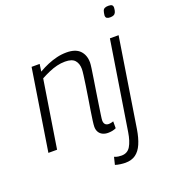

<svg xmlns="http://www.w3.org/2000/svg" viewBox="-166 -845 1045 1184"><g transform="rotate(-20 356.5 -253.0)"><path d="M110 -534H163L156 -486Q187 -504 217 -516.5Q247 -529 278 -536.5Q309 -544 342 -544Q401 -544 429.5 -514.5Q458 -485 458 -436Q458 -425 454 -397Q450 -369 444 -331Q438 -293 431.5 -251.5Q425 -210 419.5 -173Q414 -136 410 -109.5Q406 -83 406 -74Q406 -58 414 -49Q422 -40 438 -40Q445 -40 452 -41.5Q459 -43 468 -46V-1Q456 5 442 7.5Q428 10 415 10Q395 10 379.5 2.5Q364 -5 355.5 -19.5Q347 -34 347 -54Q347 -65 350.5 -92.5Q354 -120 360 -157Q366 -194 372.5 -234.5Q379 -275 384.5 -312Q390 -349 393.5 -376.5Q397 -404 397 -416Q397 -451 378.5 -472.5Q360 -494 314 -494Q287 -494 260.5 -487.5Q234 -481 207.5 -469.5Q181 -458 153 -443L83 0H26ZM683 -726Q699 -726 706 -721Q713 -716 713 -703Q712 -685 707.5 -674.5Q703 -664 694 -659.5Q685 -655 670 -655Q656 -655 648.5 -660Q641 -665 641 -678Q643 -696 646.5 -706.5Q650 -717 659 -721.5Q668 -726 683 -726ZM681 -534 589 50Q580 105 563.5 143Q547 181 520 200.5Q493 220 452 220Q439 220 420 217.5Q401 215 386 210L398 161Q412 167 423.5 168.5Q435 170 445 170Q484 170 503.5 137.5Q523 105 532 48L624 -534Z"/></g></svg>

Font: Georama Light
Style: Italic
Weight: 300
Italic angle: -9°
Designer: Jean-Baptiste Levee
Foundry: Production Type
Version: Version 1.001